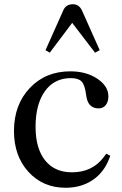

<svg xmlns="http://www.w3.org/2000/svg" viewBox="-20 -877 575 907"><path d="M290 10Q183 10 114.5 -65Q46 -140 46 -258Q46 -382 120.5 -461Q195 -540 312 -540Q388 -540 440 -505Q492 -470 492 -422Q492 -396 479.5 -380.5Q467 -365 446 -365Q394 -365 387 -428Q381 -476 365.5 -492Q350 -508 315 -508Q236 -508 192 -446Q148 -384 148 -278Q148 -176 193 -119.5Q238 -63 320 -63Q417 -63 471 -136L482 -151L501 -141L496 -128Q471 -62 417 -26Q363 10 290 10ZM325 -857Q353 -857 367 -828L451 -640L429 -628L321 -769L215 -628L195 -640L279 -828Q291 -857 325 -857Z"/></svg>

Font: Libre Caslon Text
Style: Regular
Weight: 400
Designer: Pablo Impallari, Rodrigo Fuenzalida
Foundry: Pablo Impallari, Rodrigo Fuenzalida
Version: Version 1.002